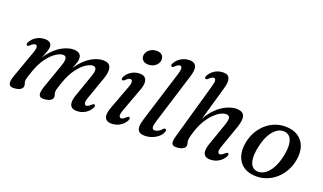

<svg xmlns="http://www.w3.org/2000/svg" viewBox="-72 -1163 2727 1619"><g transform="rotate(20 1291.0 -353.5)"><path d="M332.5 -87.2 409.4 -306Q426.3 -354.8 421 -375.3Q415.8 -395.9 392.5 -395.9Q365.7 -395.9 329.1 -371.9Q292.4 -347.9 256.4 -299.7Q220.3 -251.6 194.3 -179Q183.5 -148.1 177.2 -129.3Q170.9 -110.4 168.5 -99.5Q166 -88.5 166 -80.8Q166 -67.6 170.1 -58.6Q174.2 -49.5 174.2 -36.6Q174.2 -15.2 151.3 -2.4Q128.4 10.5 89.6 10.5Q58.2 10.5 51.6 -13.4Q45 -37.2 63.1 -87.2L148.8 -327.3Q163 -366.7 159.3 -382.5Q155.6 -398.3 142 -398.3Q134.1 -398.3 124.7 -393.2Q115.3 -388.2 102 -375.2Q93.6 -367.8 88.1 -365.7Q82.6 -363.7 77.5 -366Q71.6 -368.9 71.7 -376.7Q71.9 -384.5 77.8 -395.9Q95.8 -428.9 129.7 -448.6Q163.7 -468.2 204.9 -468.2Q232.5 -468.2 248.5 -455.9Q264.4 -443.6 264.4 -419.5Q264.4 -405.2 258.7 -386.6Q252.9 -368 242.3 -341.8Q231.7 -315.6 216.4 -278.6Q201.1 -241.5 181.9 -190L179.9 -211.3Q218.5 -307.9 268.7 -364Q318.8 -420.1 369.4 -444.2Q420 -468.2 459.4 -468.2Q496.1 -468.2 514.1 -453.1Q532.1 -437.9 530.6 -406.9Q530.3 -393.2 525.1 -376.4Q519.9 -359.6 510.2 -335.5Q500.4 -311.4 486.4 -276.2Q472.3 -240.9 454 -190L448.9 -211.3Q477.8 -283.4 513.4 -332.8Q548.9 -382.1 586.9 -412Q624.8 -441.8 660.9 -455Q696.9 -468.2 726.6 -468.2Q765.5 -468.2 782.3 -450.1Q799.1 -432 797.9 -399Q796.7 -365.9 780.6 -320.6L713.6 -130.4Q699.5 -91.2 703.6 -75.3Q707.7 -59.4 720.8 -59.4Q729.4 -59.4 738.6 -64.6Q747.7 -69.7 760.8 -82.5Q769.6 -90.1 775.1 -92.2Q780.6 -94.2 785.3 -91.7Q791.4 -88.8 791.3 -81Q791.1 -73.2 785 -61.8Q767.4 -28.8 733.9 -9.2Q700.3 10.5 659.1 10.5Q628.3 10.5 612.6 -3.7Q596.9 -17.8 596.1 -44.9Q595.2 -72 608.5 -110.3L677 -306Q694.8 -354.9 688.8 -375.4Q682.8 -395.9 660.1 -395.9Q633.3 -395.9 597.1 -371.7Q560.9 -347.6 525.3 -299.4Q489.7 -251.3 463.7 -179Q452.9 -148.1 446.6 -129.3Q440.3 -110.4 437.9 -99.5Q435.4 -88.5 435.4 -80.8Q435.4 -67.6 439.5 -58.6Q443.6 -49.5 443.6 -36.6Q443.6 -15.2 420.7 -2.4Q397.8 10.5 359 10.5Q338.1 10.5 328.3 0.1Q318.5 -10.3 319.7 -32Q320.9 -53.7 332.5 -87.2Z M1026.3 -130.7Q1012.1 -91.6 1016 -75.7Q1019.8 -59.7 1033.1 -59.7Q1041.3 -59.7 1050.6 -64.9Q1059.8 -70 1073.1 -82.8Q1081.5 -90.4 1087 -92.5Q1092.5 -94.5 1097.6 -92Q1103.5 -89.1 1103.4 -81.3Q1103.2 -73.5 1097.3 -62.1Q1079.3 -29.1 1045.8 -9.5Q1012.2 10.2 971.4 10.2Q940.4 10.2 924.4 -4.1Q908.4 -18.3 907.9 -45.4Q907.5 -72.5 921.6 -111.2L1002.3 -327.3Q1016.9 -366.7 1013 -382.5Q1009.1 -398.3 995.5 -398.3Q987.6 -398.3 978.2 -393.2Q968.8 -388.2 955.5 -375.2Q947.1 -367.8 941.6 -365.7Q936.1 -363.7 931 -366Q925.1 -368.9 925.2 -376.7Q925.4 -384.5 931.3 -395.9Q949.1 -428.7 982.3 -448.5Q1015.6 -468.2 1055.8 -468.2Q1084.9 -468.2 1100.9 -454.2Q1116.8 -440.1 1118.4 -412.4Q1120 -384.7 1105 -343.8ZM1093 -563.7Q1060.6 -563.7 1043.5 -581.4Q1026.5 -599.2 1029.5 -624.2Q1031.6 -643.8 1044 -660.5Q1056.5 -677.1 1077 -687.2Q1097.4 -697.2 1123.4 -697.2Q1157.4 -697.2 1173.2 -679.4Q1188.9 -661.5 1185.6 -636Q1183.8 -615.8 1171.3 -599.4Q1158.7 -583 1138.6 -573.3Q1118.5 -563.7 1093 -563.7Z M1463.3 -596.8 1321.9 -140.3Q1307.3 -92.9 1311.8 -76.9Q1316.3 -60.9 1333.8 -60.9Q1349.2 -60.9 1366 -69.7Q1382.7 -78.4 1396.6 -95.4Q1402.9 -101.8 1407.5 -103.6Q1412.1 -105.3 1416.9 -103.7Q1423.1 -101.7 1424.5 -94.4Q1425.8 -87 1420.5 -75.3Q1411.4 -51.8 1388.5 -32.3Q1365.5 -12.8 1334.4 -1.1Q1303.3 10.5 1268.8 10.5Q1235.7 10.5 1219.3 -3.3Q1202.9 -17 1202.2 -45.4Q1201.6 -73.7 1215.2 -117.2L1358.1 -577Q1370.6 -616.9 1366.5 -632.6Q1362.5 -648.3 1348.9 -648.3Q1341 -648.3 1331.6 -643.2Q1322.2 -638.2 1308.9 -625.2Q1300.5 -617.8 1295 -615.7Q1289.5 -613.7 1284.4 -616Q1278.5 -618.9 1278.6 -626.7Q1278.8 -634.5 1284.7 -645.9Q1296.8 -667.9 1316 -684.1Q1335.2 -700.3 1359.4 -709.2Q1383.6 -718.2 1410.6 -718.2Q1441.6 -718.2 1457.3 -704.1Q1472.9 -690.1 1474.2 -662.9Q1475.4 -635.8 1463.3 -596.8Z M1663.1 -244.8 1764 -596.8Q1781.1 -655.4 1769.5 -686.8Q1757.9 -718.2 1713.1 -718.2Q1686.3 -718.2 1662.3 -709.2Q1638.3 -700.3 1619.3 -684.1Q1600.3 -667.9 1588.2 -645.9Q1582.3 -634.5 1582.1 -626.7Q1582 -618.9 1587.9 -616Q1593 -613.7 1598.5 -615.7Q1604 -617.8 1612.4 -625.2Q1625.7 -638.2 1635.1 -643.2Q1644.5 -648.3 1652.4 -648.3Q1666 -648.3 1669.5 -632.6Q1673.1 -616.9 1661.6 -577L1517.6 -68.2Q1510.6 -43.8 1510.8 -26.1Q1511.1 -8.4 1520.3 1Q1529.5 10.5 1548.8 10.5Q1587.9 10.5 1611.3 -2.1Q1634.6 -14.6 1634.6 -34.8Q1634.6 -48 1631.4 -57.2Q1628.2 -66.4 1628.2 -79.6Q1628.2 -88.8 1631 -103.1Q1633.7 -117.3 1639.3 -136.6Q1644.8 -155.9 1652.9 -179Q1672.4 -233.3 1698.2 -274Q1724 -314.8 1752.3 -341.8Q1780.5 -368.8 1807.2 -382.3Q1833.9 -395.9 1854.7 -395.9Q1881.9 -395.9 1887.3 -375.9Q1892.7 -356 1875.2 -306L1806.7 -110.3Q1793.4 -72 1794 -44.9Q1794.7 -17.8 1810.5 -3.7Q1826.3 10.5 1857.3 10.5Q1898.1 10.5 1931.7 -9.2Q1965.2 -28.8 1983.2 -61.8Q1989.1 -73.2 1989.3 -81Q1989.4 -88.8 1983.5 -91.7Q1978.4 -94.2 1972.9 -92.2Q1967.4 -90.1 1959 -82.5Q1945.7 -69.7 1936.5 -64.6Q1927.2 -59.4 1919 -59.4Q1905.7 -59.4 1901.9 -75.2Q1898.1 -91 1912.2 -130.4L1979.2 -320.6Q1995.3 -366.2 1997.1 -399.3Q1998.9 -432.3 1981.4 -450.3Q1963.8 -468.2 1921.6 -468.2Q1884.4 -468.2 1836.5 -447.6Q1788.6 -426.9 1740.8 -378.9Q1692.9 -330.8 1655 -248.2Z M2370.1 -468.6Q2432.1 -467.1 2475.8 -438.5Q2519.5 -409.9 2538.4 -357.9Q2557.2 -305.8 2544 -233Q2533.9 -178.4 2508.1 -132.8Q2482.3 -87.3 2444.4 -54.6Q2406.5 -21.9 2359.9 -4.8Q2313.3 12.3 2261.3 10.5Q2200.8 8.7 2157.9 -19.7Q2114.9 -48.2 2096.6 -100.5Q2078.3 -152.8 2091 -225.1Q2101.4 -280 2126.7 -325.4Q2152.1 -370.8 2189.4 -403.5Q2226.7 -436.2 2272.7 -453.3Q2318.7 -470.4 2370.1 -468.6ZM2263.4 -31.9Q2285.2 -29.7 2306.1 -37.2Q2327 -44.6 2346.2 -60.9Q2365.3 -77.2 2381.6 -101.9Q2398 -126.6 2410.8 -159.5Q2423.6 -192.5 2431.9 -232.8Q2444.8 -295.7 2440.3 -337.5Q2435.9 -379.3 2417.3 -401.3Q2398.6 -423.4 2368 -426.2Q2346.5 -428.4 2326.2 -420.9Q2305.9 -413.5 2287.2 -397.2Q2268.5 -380.9 2252.5 -356.2Q2236.4 -331.5 2223.9 -298.6Q2211.4 -265.6 2203.1 -225.3Q2190.2 -162.6 2194.4 -120.7Q2198.5 -78.8 2216.5 -56.9Q2234.5 -35 2263.4 -31.9Z"/></g></svg>

Font: Fraunces Wonky
Style: Italic
Weight: 900
Italic angle: -16°
Version: Version 1.000;[b76b70a41]